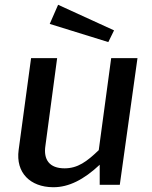

<svg xmlns="http://www.w3.org/2000/svg" viewBox="-20 -774 636 803"><path d="M201 9H204C267 9 330 -22 397 -85V-1H481L555 -531H445L393 -146C343 -98 305 -70 250 -70C186 -70 161 -107 170 -165L219 -531H110L58 -147C45 -51 107 8 201 9ZM188 -674 433 -598 457 -647 223 -754Z"/></svg>

Font: Cheyenne Sans Medium
Style: Italic
Weight: 500
Italic angle: -8.13011°
Designer: The Public Sans project authors (U.S. Web Design System), Libre Franklin designed by Pablo Impallari and Rodrigo Fuenzal
Foundry: The Cheyenne Sans Project Authors
Version: Version 2.007